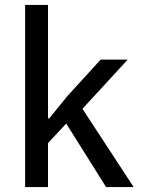

<svg xmlns="http://www.w3.org/2000/svg" viewBox="-20 -760 577 780"><path d="M82 -740H175V-279H180L254 -370L389 -518H499L315 -318L523 0H411L249 -258L175 -179V0H82Z"/></svg>

Font: IBM Plex Sans KR Text
Style: Regular
Weight: 450
Designer: Mike Abbink; Paul van der Laan; Pieter van Rosmalen; Wujin Sim; Chorong Kim; Dohee Lee;
Foundry: Sandoll Inc.
Version: Version 1.001